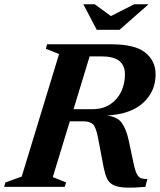

<svg xmlns="http://www.w3.org/2000/svg" viewBox="-48 -878 752 902"><path d="M200 -46 262.5 -21 256 0H-28.5L-22.5 -21L54 -48.5L229.5 -624L167.5 -649L173.5 -670H473.5Q586.5 -670 634.8 -630.8Q683 -591.5 683 -528.5Q683 -449.5 625.5 -395.8Q568 -342 456 -335.5Q505.5 -328.5 525.5 -299Q545.5 -269.5 556.5 -219L580 -108.5Q587.5 -73.5 596 -58.5Q604.5 -43.5 616 -40.2Q627.5 -37 644 -37L635 0Q575.5 5 539.2 3Q503 1 483.2 -9.5Q463.5 -20 454.2 -40.5Q445 -61 438.5 -93.5L412.5 -230.5Q403 -280.5 388.8 -294.2Q374.5 -308 343 -308H280ZM385.5 -365Q434.5 -365 468.8 -387.2Q503 -409.5 521 -446.8Q539 -484 539 -529Q539 -569.5 513.2 -591.2Q487.5 -613 428.5 -613H373L297.5 -365ZM650 -858 513.5 -738H406.5L343.5 -858H397L473 -802.5L582.5 -858Z"/></svg>

Font: Newsreader Text
Style: Bold Italic
Weight: 700
Italic angle: -17°
Designer: Hugues Gentile
Foundry: Production Type
Version: Version 1.001